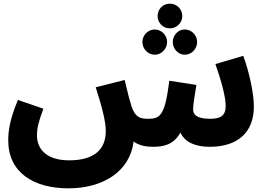

<svg xmlns="http://www.w3.org/2000/svg" viewBox="-20 -797 1459 1049"><path d="M908 -642C946 -642 976 -673 976 -709C976 -747 946 -777 908 -777C870 -777 841 -747 841 -709C841 -673 870 -642 908 -642ZM826 -498C862 -498 893 -530 893 -568C893 -604 862 -636 826 -636C788 -636 758 -604 758 -568C758 -530 788 -498 826 -498ZM989 -498C1027 -498 1057 -530 1057 -568C1057 -604 1027 -636 989 -636C953 -636 924 -604 924 -568C924 -530 953 -498 989 -498ZM354 232C541 232 690 141 710 -24C740 -1 781 5 815 5C873 5 928 -5 966 -73C990 -18 1051 5 1126 5C1276 5 1367 -71 1367 -215C1367 -285 1343 -400 1309 -492L1157 -447C1189 -355 1213 -269 1213 -218C1213 -164 1184 -148 1128 -148C1055 -148 1035 -171 1035 -199C1035 -226 1045 -283 1053 -333L905 -356C881 -163 854 -149 791 -148C743 -147 717 -159 698 -218C691 -239 679 -283 661 -360L503 -320C534 -223 558 -137 558 -81C558 16 499 79 358 79C236 79 182 19 182 -57C182 -99 191 -133 217 -203L78 -251C33 -144 25 -81 25 -30C25 146 164 232 354 232Z"/></svg>

Font: Noto Sans Arabic UI XBd
Style: Regular
Weight: 800
Designer: Monotype Design Team, Nadine Chahine and Nizar Qandah
Foundry: Monotype Imaging Inc.
Version: Version 2.010